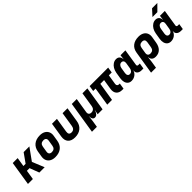

<svg xmlns="http://www.w3.org/2000/svg" viewBox="333 -2369 4133 4133"><g transform="rotate(-45 2400.0 -302.5)"><path d="M25 0 112 -550H262L229 -342H296L444 -550H618L421 -276L534 0H372L290 -216H209L175 0Z M854 10Q782 10 732 -18Q682 -46 660.5 -95.5Q639 -145 649 -210L670 -340Q687 -445 758.5 -502.5Q830 -560 945 -560Q1018 -560 1067.5 -532Q1117 -504 1139 -454.5Q1161 -405 1150 -340L1129 -210Q1112 -105 1040.5 -47.5Q969 10 854 10ZM875 -120Q965 -120 979 -210L1000 -340Q1007 -384 987.5 -407Q968 -430 924 -430Q834 -430 820 -340L799 -210Q792 -167 812 -143.5Q832 -120 875 -120Z M1454 10Q1343 10 1290.5 -50Q1238 -110 1254 -214L1307 -550H1457L1404 -215Q1389 -120 1475 -120Q1561 -120 1576 -215L1629 -550H1779L1726 -214Q1710 -108 1638.5 -49Q1567 10 1454 10Z M1794 180 1910 -550H2060L2006 -210Q1999 -167 2018.5 -143.5Q2038 -120 2079 -120Q2120 -120 2146.5 -143.5Q2173 -167 2180 -210L2234 -550H2384L2297 0H2147L2169 -105H2167Q2152 -51 2123.5 -20.5Q2095 10 2058 10Q2021 10 2002 -20.5Q1983 -51 1986 -105H1985L1968 30L1944 180Z M2892 5Q2802 5 2758 -47.5Q2714 -100 2728 -190L2765 -422H2651L2584 0H2439L2506 -422H2433L2453 -550H3017L2997 -422H2910L2874 -195Q2870 -165 2884.5 -147.5Q2899 -130 2928 -130H2952L2930 5Z M3174 10Q3123 10 3089 -17.5Q3055 -45 3042 -93.5Q3029 -142 3039 -205L3062 -345Q3073 -409 3102 -457Q3131 -505 3173.5 -532.5Q3216 -560 3265 -560Q3316 -560 3346 -529Q3376 -498 3377 -445H3380L3393 -550H3542L3482 -168Q3479 -151 3488.5 -140.5Q3498 -130 3515 -130H3561L3540 0H3485Q3421 0 3386 -32.5Q3351 -65 3359 -117L3360 -125H3358Q3341 -64 3290.5 -27Q3240 10 3174 10ZM3249 -120Q3284 -120 3308 -144.5Q3332 -169 3338 -210L3359 -340Q3366 -381 3349.5 -405.5Q3333 -430 3298 -430Q3264 -430 3241 -405.5Q3218 -381 3211 -340L3190 -210Q3184 -169 3199.5 -144.5Q3215 -120 3249 -120Z M3593 180 3677 -345Q3693 -448 3763.5 -504Q3834 -560 3948 -560Q4019 -560 4068 -533.5Q4117 -507 4139 -458.5Q4161 -410 4151 -345L4128 -205Q4112 -102 4055.5 -46Q3999 10 3911 10Q3852 10 3819.5 -19.5Q3787 -49 3786 -105H3784L3767 30L3743 180ZM3878 -120Q3965 -120 3979 -210L4000 -340Q4007 -384 3988 -407Q3969 -430 3927 -430Q3840 -430 3826 -340L3805 -210Q3798 -167 3817.5 -143.5Q3837 -120 3878 -120Z M4461 -645 4588 -785H4749L4610 -645ZM4374 10Q4323 10 4289 -17.5Q4255 -45 4242 -93.5Q4229 -142 4239 -205L4262 -345Q4273 -409 4302 -457Q4331 -505 4373.5 -532.5Q4416 -560 4465 -560Q4516 -560 4546 -529Q4576 -498 4577 -445H4580L4593 -550H4742L4682 -168Q4679 -151 4688.5 -140.5Q4698 -130 4715 -130H4761L4740 0H4685Q4621 0 4586 -32.5Q4551 -65 4559 -117L4560 -125H4558Q4541 -64 4490.5 -27Q4440 10 4374 10ZM4449 -120Q4484 -120 4508 -144.5Q4532 -169 4538 -210L4559 -340Q4566 -381 4549.5 -405.5Q4533 -430 4498 -430Q4464 -430 4441 -405.5Q4418 -381 4411 -340L4390 -210Q4384 -169 4399.5 -144.5Q4415 -120 4449 -120Z"/></g></svg>

Font: JetBrains Mono ExtraBold
Style: Italic
Weight: 800
Italic angle: -9°
Monospace: yes
Designer: Philipp Nurullin, Konstantin Bulenkov
Foundry: JetBrains
Version: Version 2.305; ttfautohint (v1.8.4.7-5d5b)